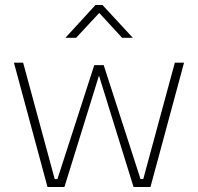

<svg xmlns="http://www.w3.org/2000/svg" viewBox="-20 -752 796 772"><path d="M36 -500H73L200 -32H211L359 -490H397L545 -32H556L683 -500H720L585 0H517L378 -448L239 0H171ZM243 -600 364 -732H392L514 -600H471L379 -700L286 -600Z"/></svg>

Font: Titillium Web ExtraLight
Style: Regular
Weight: 275
Version: Version 1.002;PS 57.000;hotconv 1.0.70;makeotf.lib2.5.55311